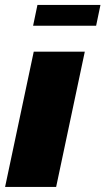

<svg xmlns="http://www.w3.org/2000/svg" viewBox="-36 -734 414 754"><path d="M-16 0 96.5 -531H297L184.5 0ZM94 -633 111 -714.5H358.5L341.5 -633Z"/></svg>

Font: Epilogue Black
Style: Italic
Weight: 900
Italic angle: -12°
Designer: Tyler Finck
Foundry: Etcetera Type Co
Version: Version 2.111